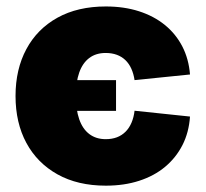

<svg xmlns="http://www.w3.org/2000/svg" viewBox="-20 -567 640 597"><path d="M309.1 10.3Q221.7 10.3 158.7 -24.9Q95.7 -60.1 62 -122.6Q28.3 -185.1 28.3 -268.6Q28.3 -351.6 62 -414.3Q95.7 -477.1 158.7 -512Q221.7 -546.9 309.1 -546.9Q365.7 -546.9 412.1 -532Q458.5 -517.1 492.7 -489.3Q526.9 -461.4 546.9 -422.6Q566.9 -383.8 570.8 -335.4L398.4 -317.9Q395.5 -337.4 388.4 -353.3Q381.3 -369.1 369.9 -380.1Q358.4 -391.1 343 -396.7Q327.6 -402.3 308.6 -402.3Q278.3 -402.3 257.6 -386.7Q236.8 -371.1 226.3 -341.3Q215.8 -311.5 215.8 -269Q215.8 -226.6 226.3 -196.3Q236.8 -166 257.8 -150.1Q278.8 -134.3 308.6 -134.3Q328.1 -134.3 343.5 -140.1Q358.9 -146 370.4 -157.5Q381.8 -168.9 388.9 -185.5Q396 -202.1 398.4 -222.7L570.8 -204.6Q567.4 -155.3 547.4 -116Q527.3 -76.7 493.4 -48.3Q459.5 -20 412.8 -4.9Q366.2 10.3 309.1 10.3ZM213.9 -222.2V-317.9H340.8V-222.2Z"/></svg>

Font: Inter 18pt Black
Style: Regular
Weight: 900
Designer: Rasmus Andersson
Foundry: rsms
Version: Version 4.001;git-66647c0bb